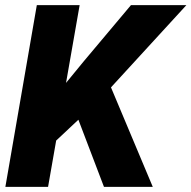

<svg xmlns="http://www.w3.org/2000/svg" viewBox="-20 -731 749 751"><path d="M286.6 -262.7 199.7 -181.2 168 0H1L124 -710.9H291.5L238.3 -406.7L307.6 -491.2L492.2 -710.9H709L414.1 -389.2L577.6 0H386.7Z"/></svg>

Font: TypoPRO Roboto
Style: Italic
Weight: 900
Italic angle: -12°
Designer: Google
Version: Version 2.136; 2016